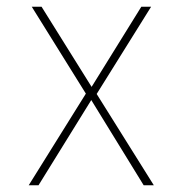

<svg xmlns="http://www.w3.org/2000/svg" viewBox="-20 -548 540 568"><path d="M94 0 250 -252 405 0H435L266 -270L427 -528H398L251 -291L103 -528H74L234 -271L65 0Z"/></svg>

Font: Noto Sans Mono UI Condensed Thin
Style: Regular
Weight: 250
Width: 3
Designer: Monotype Design team
Foundry: Monotype Imaging Inc.
Version: 1.000